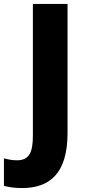

<svg xmlns="http://www.w3.org/2000/svg" viewBox="-92 -734 435 975"><path d="M19 221C159 221 251 149 251 -59V-714H75V-46C75 43 55 80 -7 80C-32 80 -53 75 -72 70V210C-48 216 -18 221 19 221Z"/></svg>

Font: Noto Sans Bengali SemiCondensed ExtraBold
Style: Regular
Weight: 800
Width: 4
Designer: Joana Ranito - Universal Thirst; Jelle Bosma - Monotype Design Team
Foundry: Universal Thirst ehf.
Version: Version 3.000